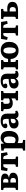

<svg xmlns="http://www.w3.org/2000/svg" viewBox="2494 -3060 783 5810"><g transform="rotate(-90 2885.0 -155.5)"><path d="M42 0V-66L82 -73Q98 -76 103 -85.5Q108 -95 108 -121V-396Q108 -419 103 -429Q98 -439 82 -441L37 -449L45 -515H344Q409 -515 452.5 -501.5Q496 -488 517 -462Q538 -436 538 -396Q538 -353 506 -319.5Q474 -286 406 -275V-274Q454 -269 489.5 -255.5Q525 -242 544.5 -217Q564 -192 564 -150Q564 -110 542.5 -75.5Q521 -41 471.5 -20.5Q422 0 340 0ZM318 -64Q344 -64 363.5 -73.5Q383 -83 394 -102.5Q405 -122 405 -152Q405 -188 385 -210Q365 -232 323 -232H267V-67Q279 -65 292.5 -64.5Q306 -64 318 -64ZM267 -294H317Q351 -294 366 -317.5Q381 -341 381 -378Q381 -417 363 -434.5Q345 -452 310 -452Q299 -452 287.5 -451.5Q276 -451 267 -450Z M743 0V-66L792 -73Q808 -76 813 -85.5Q818 -95 818 -121V-447H793Q775 -447 763 -445Q751 -443 742.5 -435.5Q734 -428 727 -413Q720 -398 711 -373L692 -313L612 -332L641 -515H1154L1183 -332L1103 -314L1083 -376Q1073 -407 1063.5 -422.5Q1054 -438 1040 -443Q1026 -448 1001 -448H977V-115Q977 -94 981.5 -84Q986 -74 1001 -72L1050 -65V0Z M1235 216V149L1274 143Q1288 141 1294.5 131.5Q1301 122 1301 95V-369Q1301 -405 1294 -417Q1287 -429 1267 -432L1229 -437L1236 -508L1424 -520L1440 -512L1447 -426H1449Q1469 -457 1493.5 -479.5Q1518 -502 1550 -514.5Q1582 -527 1624 -527Q1688 -527 1733.5 -498Q1779 -469 1803.5 -413Q1828 -357 1828 -275Q1828 -187 1801 -122Q1774 -57 1719 -21.5Q1664 14 1582 14Q1547 14 1515 6.5Q1483 -1 1460 -15V95Q1460 120 1466.5 130Q1473 140 1494 143L1555 151V216ZM1555 -76Q1591 -76 1614 -95.5Q1637 -115 1648.5 -156.5Q1660 -198 1660 -262Q1660 -320 1649 -357Q1638 -394 1616.5 -412Q1595 -430 1562 -430Q1530 -430 1507 -414.5Q1484 -399 1472 -372Q1460 -345 1460 -307V-108Q1476 -95 1502.5 -85.5Q1529 -76 1555 -76Z M2055 14Q1983 14 1942.5 -23Q1902 -60 1902 -122Q1902 -181 1932.5 -215Q1963 -249 2026.5 -265Q2090 -281 2192 -285V-356Q2192 -393 2184 -416.5Q2176 -440 2158 -451.5Q2140 -463 2107 -463Q2084 -463 2061 -456.5Q2038 -450 2024 -439Q2035 -423 2041 -411Q2047 -399 2050 -391Q2053 -383 2053 -376Q2053 -354 2033.5 -339Q2014 -324 1979 -324Q1944 -324 1927 -340.5Q1910 -357 1910 -385Q1910 -424 1938.5 -456Q1967 -488 2017.5 -507Q2068 -526 2134 -526Q2208 -526 2256 -505.5Q2304 -485 2327.5 -443Q2351 -401 2351 -335V-123Q2351 -100 2360 -89Q2369 -78 2389 -78Q2399 -78 2409 -80Q2419 -82 2429 -85L2441 -31Q2421 -13 2388.5 0.5Q2356 14 2321 14Q2272 14 2244 -9Q2216 -32 2208 -70Q2195 -46 2174 -27Q2153 -8 2123.5 3Q2094 14 2055 14ZM2118 -71Q2140 -71 2156.5 -80.5Q2173 -90 2182.5 -108Q2192 -126 2192 -149V-222Q2147 -222 2117 -213.5Q2087 -205 2073 -186.5Q2059 -168 2059 -139Q2059 -108 2073.5 -89.5Q2088 -71 2118 -71Z M2754 0V-66L2786 -71Q2802 -74 2807 -83.5Q2812 -93 2812 -116V-202Q2781 -182 2746.5 -171.5Q2712 -161 2669 -161Q2582 -161 2536 -203.5Q2490 -246 2490 -322V-396Q2490 -420 2485 -429.5Q2480 -439 2465 -441L2421 -449L2430 -515H2706V-449L2671 -442Q2658 -440 2653 -430.5Q2648 -421 2648 -398V-329Q2648 -290 2666 -270.5Q2684 -251 2720 -251Q2747 -251 2771.5 -259Q2796 -267 2812 -281V-400Q2812 -423 2807 -431.5Q2802 -440 2786 -443L2752 -450L2757 -515H3036V-449L2999 -442Q2981 -440 2976 -430.5Q2971 -421 2971 -398V-115Q2971 -94 2976 -85Q2981 -76 2998 -73L3038 -66V0Z M3264 14Q3192 14 3151.5 -23Q3111 -60 3111 -122Q3111 -181 3141.5 -215Q3172 -249 3235.5 -265Q3299 -281 3401 -285V-356Q3401 -393 3393 -416.5Q3385 -440 3367 -451.5Q3349 -463 3316 -463Q3293 -463 3270 -456.5Q3247 -450 3233 -439Q3244 -423 3250 -411Q3256 -399 3259 -391Q3262 -383 3262 -376Q3262 -354 3242.5 -339Q3223 -324 3188 -324Q3153 -324 3136 -340.5Q3119 -357 3119 -385Q3119 -424 3147.5 -456Q3176 -488 3226.5 -507Q3277 -526 3343 -526Q3417 -526 3465 -505.5Q3513 -485 3536.5 -443Q3560 -401 3560 -335V-123Q3560 -100 3569 -89Q3578 -78 3598 -78Q3608 -78 3618 -80Q3628 -82 3638 -85L3650 -31Q3630 -13 3597.5 0.5Q3565 14 3530 14Q3481 14 3453 -9Q3425 -32 3417 -70Q3404 -46 3383 -27Q3362 -8 3332.5 3Q3303 14 3264 14ZM3327 -71Q3349 -71 3365.5 -80.5Q3382 -90 3391.5 -108Q3401 -126 3401 -149V-222Q3356 -222 3326 -213.5Q3296 -205 3282 -186.5Q3268 -168 3268 -139Q3268 -108 3282.5 -89.5Q3297 -71 3327 -71Z M4256 16Q4182 16 4127 -13Q4072 -42 4040 -95.5Q4008 -149 4003 -224H3914V-115Q3914 -94 3918.5 -84.5Q3923 -75 3938 -72L3974 -65V0H3689V-66L3729 -73Q3745 -76 3750 -85.5Q3755 -95 3755 -121V-396Q3755 -420 3750 -429Q3745 -438 3730 -441L3688 -449L3692 -515H3972V-449L3939 -443Q3923 -440 3918.5 -430.5Q3914 -421 3914 -398V-303H4007Q4018 -375 4054.5 -424Q4091 -473 4147.5 -499Q4204 -525 4274 -525Q4347 -525 4403 -495Q4459 -465 4491 -407.5Q4523 -350 4523 -266Q4523 -180 4490.5 -116.5Q4458 -53 4398 -18.5Q4338 16 4256 16ZM4270 -67Q4311 -67 4333 -112Q4355 -157 4355 -246Q4355 -316 4343.5 -359Q4332 -402 4310.5 -422.5Q4289 -443 4259 -443Q4218 -443 4194 -401.5Q4170 -360 4170 -276Q4170 -206 4182 -159.5Q4194 -113 4216 -90Q4238 -67 4270 -67Z M4714 0V-66L4763 -73Q4779 -76 4784 -85.5Q4789 -95 4789 -121V-447H4764Q4746 -447 4734 -445Q4722 -443 4713.5 -435.5Q4705 -428 4698 -413Q4691 -398 4682 -373L4663 -313L4583 -332L4612 -515H5125L5154 -332L5074 -314L5054 -376Q5044 -407 5034.5 -422.5Q5025 -438 5011 -443Q4997 -448 4972 -448H4948V-115Q4948 -94 4952.5 -84Q4957 -74 4972 -72L5021 -65V0Z M5217 0V-66L5257 -73Q5273 -76 5278 -85.5Q5283 -95 5283 -121V-396Q5283 -420 5277.5 -429.5Q5272 -439 5257 -441L5213 -449L5221 -515H5519V-449L5471 -441Q5454 -439 5448 -429Q5442 -419 5442 -396V-322Q5465 -325 5485.5 -326Q5506 -327 5533 -327Q5597 -327 5641.5 -309.5Q5686 -292 5710 -258Q5734 -224 5734 -175Q5734 -113 5703.5 -74.5Q5673 -36 5613 -18Q5553 0 5466 0ZM5485 -67Q5529 -67 5553 -91.5Q5577 -116 5577 -166Q5577 -212 5553.5 -233Q5530 -254 5490 -254Q5475 -254 5463.5 -253Q5452 -252 5442 -251V-70Q5452 -68 5462.5 -67.5Q5473 -67 5485 -67Z"/></g></svg>

Font: Literata 18pt
Style: Bold
Weight: 700
Designer: Latin by Veronika Burian and Jose Scaglione. Greek by Irene Vlachou. Cyrillic by Vera Evstafieva.
Foundry: TypeTogether
Version: Version 3.103;gftools[0.9.29]